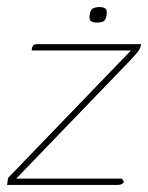

<svg xmlns="http://www.w3.org/2000/svg" viewBox="-33 -524 420 544"><path d="M13 -18H312L316 -13Q320 -8 314.5 -4Q309 0 300 0H-13L-10 -20L338 -381H57V-384Q58 -392 61.5 -395.5Q65 -399 74 -399H367Q366 -392 363 -386Q360 -380 354 -373Q348 -366 337 -354ZM243 -460Q232 -460 225.5 -463.5Q219 -467 221 -481Q223 -497 231 -500.5Q239 -504 249 -504Q260 -504 265.5 -500Q271 -496 269 -481Q267 -467 260 -463.5Q253 -460 243 -460Z"/></svg>

Font: Genos Thin Thin
Style: Italic
Weight: 250
Italic angle: -8°
Version: Version 1.010